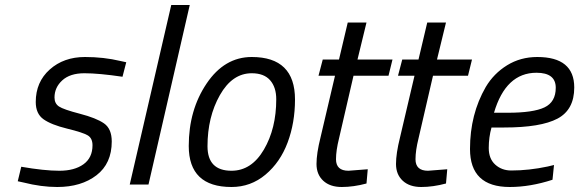

<svg xmlns="http://www.w3.org/2000/svg" viewBox="-20 -738 2317 768"><path d="M470 -431Q375 -445 317.5 -445Q260 -445 229 -416.5Q198 -388 198 -348Q198 -324 216 -312Q234 -300 299.5 -283Q365 -266 396 -244.5Q427 -223 427 -172Q427 -84 366 -37Q305 10 209 10Q145 10 74 -8L51 -13L65 -71Q157 -55 217.5 -55Q278 -55 314 -81Q350 -107 350 -157Q350 -185 331 -196.5Q312 -208 248.5 -223.5Q185 -239 154 -261Q123 -283 123 -330Q123 -410 179 -460Q235 -510 320 -510Q395 -510 462 -494L485 -489Z M499 0 665 -718H739L574 0Z M987 -510Q1160 -510 1160 -340Q1160 -247 1130.5 -168Q1101 -89 1042 -39.5Q983 10 906 10Q735 10 735 -154Q735 -298 806.5 -404Q878 -510 987 -510ZM906 -55Q986 -55 1035.5 -139.5Q1085 -224 1085 -341Q1085 -389 1060.5 -417Q1036 -445 987 -445Q909 -445 859.5 -357.5Q810 -270 810 -153Q810 -55 906 -55Z M1324 -101Q1324 -55 1374 -55L1451 -61L1446 -4Q1394 10 1347 10Q1300 10 1273 -15Q1246 -40 1246 -82Q1246 -124 1262 -188L1320 -435H1254L1271 -500H1336L1371 -648H1446L1410 -500H1550L1534 -435H1394L1336 -184Q1324 -136 1324 -101Z M1642 -101Q1642 -55 1692 -55L1769 -61L1764 -4Q1712 10 1665 10Q1618 10 1591 -15Q1564 -40 1564 -82Q1564 -124 1580 -188L1638 -435H1572L1589 -500H1654L1689 -648H1764L1728 -500H1868L1852 -435H1712L1654 -184Q1642 -136 1642 -101Z M2025 -56Q2096 -56 2171 -72L2196 -78L2190 -19Q2101 10 2019 10Q1860 10 1860 -142Q1860 -281 1923 -390Q1955 -444 2008.5 -477Q2062 -510 2129 -510Q2277 -510 2277 -388Q2277 -299 2210 -263.5Q2143 -228 1997 -228H1946Q1935 -189 1935 -146Q1935 -103 1961 -79.5Q1987 -56 2025 -56ZM2011 -287Q2113 -287 2158 -308.5Q2203 -330 2203 -387Q2203 -447 2126 -447Q2003 -447 1956 -287Z"/></svg>

Font: TitilliumWebItalic
Style: Italic
Weight: 400
Italic angle: -13°
Version: Version 1.001;PS 57.000;hotconv 1.0.70;makeotf.lib2.5.55311